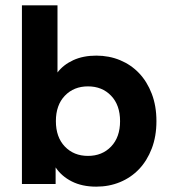

<svg xmlns="http://www.w3.org/2000/svg" viewBox="-20 -688 643 718"><path d="M340 10Q287 10 248.5 -9.5Q210 -29 188 -62V0H62V-668H195V-417Q217 -446 254 -463Q291 -480 340 -480Q388 -480 429 -463Q470 -446 500 -414.5Q530 -383 547.5 -337.5Q565 -292 565 -235Q565 -178 547.5 -132.5Q530 -87 500 -55.5Q470 -24 429 -7Q388 10 340 10ZM309 -105Q362 -105 395.5 -140Q429 -175 429 -235Q429 -295 395.5 -330Q362 -365 309 -365Q256 -365 222.5 -330Q189 -295 189 -235Q189 -175 222.5 -140Q256 -105 309 -105Z"/></svg>

Font: Celebes
Style: Bold
Weight: 700
Designer: Anugrah Pasau
Foundry: Lafontype
Version: Version 1.000; ttfautohint (v1.8.4)